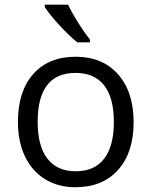

<svg xmlns="http://www.w3.org/2000/svg" viewBox="-20 -786 644 816"><path d="M170.4 -766.1H269.5Q285.2 -732.4 313 -688.2Q340.8 -644 362.3 -618.2V-606H308.6Q276.4 -631.3 232.9 -678.5Q189.5 -725.6 170.4 -755.9ZM299.8 9.8Q228 9.8 172.4 -23.9Q116.7 -57.6 86.4 -120.8Q56.2 -184.1 56.2 -268.1Q56.2 -398.4 121.6 -471.7Q187 -544.9 301.3 -544.9Q415.5 -544.9 481.7 -470.2Q547.9 -395.5 547.9 -266.6Q547.9 -137.7 481.9 -64Q416 9.8 299.8 9.8ZM300.8 -476.1Q140.1 -476.1 140.1 -268.1Q140.1 -165.5 181.4 -111.8Q222.7 -58.1 302 -58.1Q381.3 -58.1 422.6 -111.6Q463.9 -165 463.9 -267.8Q463.9 -370.6 422.6 -423.3Q381.3 -476.1 300.8 -476.1Z"/></svg>

Font: Open Sans Hebrew
Style: Regular
Weight: 400
Foundry: Ascender Corporation, Yanek Iontef
Version: Version 2.001;PS 002.001;hotconv 1.0.70;makeotf.lib2.5.58329